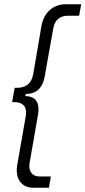

<svg xmlns="http://www.w3.org/2000/svg" viewBox="-20 -740 402 903"><path d="M137 143H210L219 90H166C131 90 113 65 119 28L159 -202C168 -253 150 -288 99 -288L101 -298C152 -298 181 -328 190 -379L231 -609C237 -645 263 -666 298 -666H352L362 -720H288C232 -720 186 -682 175 -618L136 -390C128 -348 103 -327 59 -327H49L37 -260H45C89 -260 109 -237 101 -193L61 36C50 99 80 143 137 143Z"/></svg>

Font: Fixel Text 20240404 Light
Style: Italic
Weight: 300
Width: 4
Italic angle: -10°
Designer: AlfaBravo + MacPaw
Foundry: Kyrylo Tkachov, Marchela Mozhyna, Serhii Makarenko, Maria Weinstein, Zakhar Kryvoshyya
Version: Version 1.211;Glyphs 3.2 (3225)